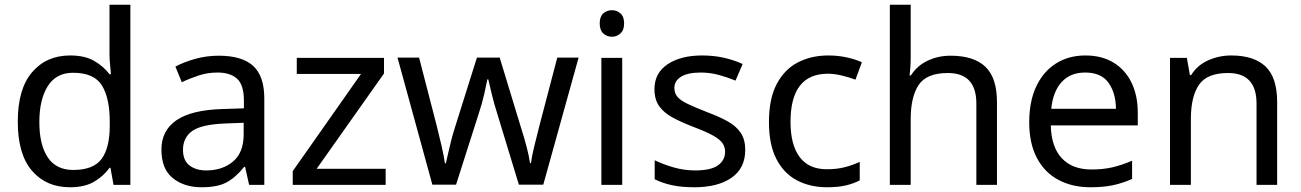

<svg xmlns="http://www.w3.org/2000/svg" viewBox="-20 -780 5489 810"><path d="M275 10Q175 10 115 -59.5Q55 -129 55 -267Q55 -405 115.5 -475.5Q176 -546 276 -546Q338 -546 377.5 -523Q417 -500 442 -467H448Q447 -480 444.5 -505.5Q442 -531 442 -546V-760H530V0H459L446 -72H442Q418 -38 378 -14Q338 10 275 10ZM289 -63Q374 -63 408.5 -109.5Q443 -156 443 -250V-266Q443 -366 410 -419.5Q377 -473 288 -473Q217 -473 181.5 -416.5Q146 -360 146 -265Q146 -169 181.5 -116Q217 -63 289 -63Z M903 -545Q1001 -545 1048 -502Q1095 -459 1095 -365V0H1031L1014 -76H1010Q975 -32 936.5 -11Q898 10 830 10Q757 10 709 -28.5Q661 -67 661 -149Q661 -229 724 -272.5Q787 -316 918 -320L1009 -323V-355Q1009 -422 980 -448Q951 -474 898 -474Q856 -474 818 -461.5Q780 -449 747 -433L720 -499Q755 -518 803 -531.5Q851 -545 903 -545ZM929 -259Q829 -255 790.5 -227Q752 -199 752 -148Q752 -103 779.5 -82Q807 -61 850 -61Q918 -61 963 -98.5Q1008 -136 1008 -214V-262Z M1607 0H1215V-58L1503 -468H1232V-536H1600V-470L1316 -68H1607Z M2077 -303Q2064 -344 2054.5 -383.5Q2045 -423 2040 -445H2036Q2032 -423 2023 -383.5Q2014 -344 2000 -302L1904 -1H1804L1657 -537H1748L1822 -251Q1833 -208 1843 -164Q1853 -120 1857 -91H1861Q1865 -108 1870.5 -133Q1876 -158 1883 -185.5Q1890 -213 1897 -235L1992 -537H2088L2180 -235Q2191 -201 2201.5 -161Q2212 -121 2216 -92H2220Q2223 -117 2233.5 -161Q2244 -205 2256 -251L2331 -537H2421L2272 -1H2169Z M2562 -737Q2582 -737 2597.5 -723.5Q2613 -710 2613 -681Q2613 -653 2597.5 -639Q2582 -625 2562 -625Q2540 -625 2525 -639Q2510 -653 2510 -681Q2510 -710 2525 -723.5Q2540 -737 2562 -737ZM2605 -536V0H2517V-536Z M3124 -148Q3124 -70 3066 -30Q3008 10 2910 10Q2854 10 2813.5 1Q2773 -8 2742 -24V-104Q2774 -88 2819.5 -74.5Q2865 -61 2912 -61Q2979 -61 3009 -82.5Q3039 -104 3039 -140Q3039 -160 3028 -176Q3017 -192 2988.5 -208Q2960 -224 2907 -244Q2855 -264 2818 -284Q2781 -304 2761 -332Q2741 -360 2741 -404Q2741 -472 2796.5 -509Q2852 -546 2942 -546Q2991 -546 3033.5 -536.5Q3076 -527 3113 -510L3083 -440Q3049 -454 3012 -464Q2975 -474 2936 -474Q2882 -474 2853.5 -456.5Q2825 -439 2825 -409Q2825 -387 2838 -371.5Q2851 -356 2881.5 -341.5Q2912 -327 2963 -307Q3014 -288 3050 -268Q3086 -248 3105 -219.5Q3124 -191 3124 -148Z M3469 10Q3398 10 3342.5 -19Q3287 -48 3255.5 -109Q3224 -170 3224 -265Q3224 -364 3257 -426Q3290 -488 3346.5 -517Q3403 -546 3475 -546Q3516 -546 3554 -537.5Q3592 -529 3616 -517L3589 -444Q3565 -453 3533 -461Q3501 -469 3473 -469Q3315 -469 3315 -266Q3315 -169 3353.5 -117.5Q3392 -66 3468 -66Q3512 -66 3545.5 -75Q3579 -84 3607 -97V-19Q3580 -5 3547.5 2.5Q3515 10 3469 10Z M3822 -537Q3822 -497 3817 -462H3823Q3849 -503 3893.5 -524Q3938 -545 3990 -545Q4088 -545 4137 -498.5Q4186 -452 4186 -349V0H4099V-343Q4099 -472 3979 -472Q3889 -472 3855.5 -421.5Q3822 -371 3822 -277V0H3734V-760H3822Z M4559 -546Q4628 -546 4677.5 -516Q4727 -486 4753.5 -431.5Q4780 -377 4780 -304V-251H4413Q4415 -160 4459.5 -112.5Q4504 -65 4584 -65Q4635 -65 4674.5 -74.5Q4714 -84 4756 -102V-25Q4715 -7 4675 1.5Q4635 10 4580 10Q4504 10 4445.5 -21Q4387 -52 4354.5 -113.5Q4322 -175 4322 -264Q4322 -352 4351.5 -415Q4381 -478 4434.5 -512Q4488 -546 4559 -546ZM4558 -474Q4495 -474 4458.5 -433.5Q4422 -393 4415 -321H4688Q4687 -389 4656 -431.5Q4625 -474 4558 -474Z M5174 -546Q5270 -546 5319 -499.5Q5368 -453 5368 -349V0H5281V-343Q5281 -472 5161 -472Q5072 -472 5038 -422Q5004 -372 5004 -278V0H4916V-536H4987L5000 -463H5005Q5031 -505 5077 -525.5Q5123 -546 5174 -546Z"/></svg>

Font: Noto Sans Tifinagh Azawagh
Style: Regular
Weight: 400
Designer: JamraPatel
Foundry: JamraPatel LLC
Version: Version 2.006; ttfautohint (v1.8.4.7-5d5b)